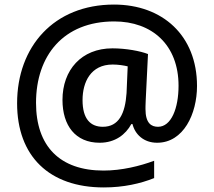

<svg xmlns="http://www.w3.org/2000/svg" viewBox="-20 -736 939 842"><path d="M844 -359C844 -580 693 -716 480 -716C216 -716 55 -531 55 -283C55 -51 196 86 435 86C522 86 596 69 656 45V-31C594 -8 514 12 434 12C242 12 138 -95 138 -285C138 -492 258 -642 481 -642C647 -642 763 -539 763 -360C763 -261 731 -180 673 -180C644 -180 618 -195 618 -258C618 -264 618 -275 619 -296L629 -499C596 -512 533 -524 473 -524C337 -524 254 -429 254 -298C254 -185 311 -110 417 -110C485 -110 531 -146 556 -192H561C572 -147 610 -110 669 -110C785 -110 844 -237 844 -359ZM342 -297C342 -376 378 -453 474 -453C499 -453 523 -449 540 -445L535 -328C529 -238 501 -180 431 -180C377 -180 342 -214 342 -297Z"/></svg>

Font: Noto Sans Georgian Medium
Style: Regular
Weight: 500
Designer: Monotype Design Team, Akaki Razmadze
Foundry: Google LLC
Version: Version 2.005